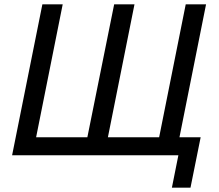

<svg xmlns="http://www.w3.org/2000/svg" viewBox="-20 -718 1013 888"><path d="M805 0H36L176 -698H270L147 -83H384L508 -698H602L479 -83H716L839 -698H933L810 -83H908L861 150H775Z"/></svg>

Font: IBM Plex Sans Text
Style: Italic
Weight: 450
Italic angle: -11°
Designer: Mike Abbink, Paul van der Laan, Pieter van Rosmalen
Foundry: Bold Monday
Version: Version 3.005